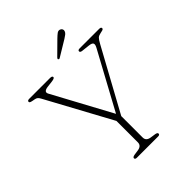

<svg xmlns="http://www.w3.org/2000/svg" viewBox="-235 -1002 1141 1141"><g transform="rotate(-45 335.0 -431.5)"><path d="M440.5 -10Q440.5 0 426 0H248Q233 0 233 -10Q233 -19 250 -22L284 -27Q316.5 -32.5 316.5 -60.5V-240.5L94 -650.5Q87.5 -662.5 81.2 -667.5Q75 -672.5 64.5 -674.5L48.5 -677.5Q35 -680 31.2 -683Q27.5 -686 27.5 -690Q27.5 -700 43 -700H217.5Q236 -700 236 -690Q236 -680.5 211 -677.5L173.5 -673Q130.5 -668 145 -641.5L344.5 -272L539 -630.5Q550.5 -651 545.8 -660.8Q541 -670.5 518 -673L469 -678.5Q451.5 -680 451.5 -690Q451.5 -700 467 -700H630.5Q646.5 -700 646.5 -690Q646.5 -686 642.8 -683Q639 -680 625 -677.5L618.5 -676Q602 -673 593.2 -665Q584.5 -657 570.5 -631L357 -240.5V-60.5Q357 -32.5 390 -27L424 -22Q440.5 -19 440.5 -10ZM414 -834.5Q429.5 -849.5 440.2 -857.5Q451 -865.5 463 -861.5Q472 -858 475.5 -850.5Q479 -843 476 -835Q473 -825.5 463.5 -818.2Q454 -811 442 -803.5L342 -743Q335.5 -739 331.5 -744Q328.5 -746.5 330.2 -749.8Q332 -753 334.5 -756Z"/></g></svg>

Font: Fraunces 9pt S050 Thin
Style: Regular
Weight: 100
Version: Version 1.000; ttfautohint (v1.8.3)